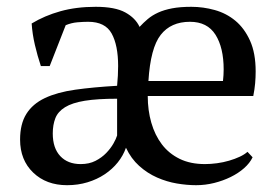

<svg xmlns="http://www.w3.org/2000/svg" viewBox="-20 -532 818 564"><path d="M538 -468Q482 -468 452 -429.5Q422 -391 416 -294H635Q636 -303 636.5 -311.5Q637 -320 637 -328Q637 -392 613 -430Q589 -468 538 -468ZM217 -50Q242 -50 260.5 -59.5Q279 -69 292 -82.5Q305 -96 313 -110Q321 -124 324 -134V-242Q266 -242 229 -236Q192 -230 171 -217Q150 -204 142.5 -184.5Q135 -165 135 -140Q135 -97 157 -73.5Q179 -50 217 -50ZM390 -453Q401 -465 414 -476Q427 -487 444.5 -495Q462 -503 485.5 -507.5Q509 -512 542 -512Q577 -512 611 -502.5Q645 -493 671.5 -471Q698 -449 714.5 -412.5Q731 -376 731 -322Q731 -305 729.5 -287.5Q728 -270 724 -250H414Q414 -208 424.5 -171.5Q435 -135 455.5 -108Q476 -81 507.5 -65.5Q539 -50 582 -50Q599 -50 617.5 -52.5Q636 -55 653 -60Q670 -65 684 -71.5Q698 -78 707 -86L722 -70Q714 -53 697 -38Q680 -23 657.5 -12Q635 -1 609 5.5Q583 12 556 12Q529 12 499.5 7Q470 2 441.5 -10.5Q413 -23 389 -44.5Q365 -66 350 -98Q342 -75 326 -55Q310 -35 287.5 -20Q265 -5 237 3.5Q209 12 177 12Q116 12 77.5 -25Q39 -62 39 -122Q39 -168 57.5 -197.5Q76 -227 112 -244Q148 -261 201 -268.5Q254 -276 324 -280Q327 -311 327 -338Q327 -399 308 -433.5Q289 -468 239 -468Q225 -468 207.5 -466.5Q190 -465 173 -458L126 -338H100Q90 -368 82.5 -400Q75 -432 73 -463Q111 -486 157.5 -499Q204 -512 261 -512Q318 -512 348 -495.5Q378 -479 390 -453Z"/></svg>

Font: PTSerif
Style: Regular
Weight: 400
Designer: A.Korolkova, O.Umpeleva, V.Yefimov
Foundry: ParaType Ltd
Version: Version 1.000W OFL; ttfautohint (v1.2) -l 8 -r 50 -G 200 -x 